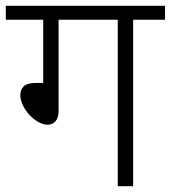

<svg xmlns="http://www.w3.org/2000/svg" viewBox="-20 -642 589 662"><path d="M182 -574V-259Q182 -236 171.5 -224Q161 -212 144 -212Q129 -212 112 -221.5Q95 -231 81 -246.5Q67 -262 58.5 -280Q50 -298 50 -314Q50 -333 62 -344.5Q74 -356 103 -356H129V-574H0V-622H549V-574H439V0H386V-574Z"/></svg>

Font: Noto Sans Devanagari Light
Style: Regular
Weight: 300
Version: Version 2.003